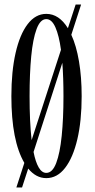

<svg xmlns="http://www.w3.org/2000/svg" viewBox="-20 -772 418 844"><path d="M52 52 87 -56Q30 -153.5 30 -349Q30 -457.5 48.5 -539Q67 -620.5 101.5 -665.8Q136 -711 183.5 -711Q239.5 -711 278.5 -648L312.5 -752H336.5L293.5 -619Q315.5 -571.5 327.2 -502.5Q339 -433.5 339 -349Q339 -241 320 -160Q301 -79 266.2 -34Q231.5 11 183.5 11Q138.5 11 104 -31L77 52ZM110 -349Q110 -293.5 112.2 -244.8Q114.5 -196 119 -156L248 -553Q239.5 -616 223.5 -652Q207.5 -688 183.5 -688Q157 -688 140.8 -644.2Q124.5 -600.5 117.2 -524Q110 -447.5 110 -349ZM183.5 -12Q210.5 -12 227 -55.2Q243.5 -98.5 251.2 -174.5Q259 -250.5 259 -349Q259 -432 254 -496L127.5 -104Q136 -60.5 150 -36.2Q164 -12 183.5 -12Z"/></svg>

Font: Imbue 50pt
Style: Regular
Weight: 400
Designer: Tyler Finck
Foundry: Etcetera Type Company
Version: Version 1.102; ttfautohint (v1.8.3)